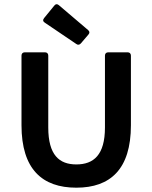

<svg xmlns="http://www.w3.org/2000/svg" viewBox="-20 -871 716 903"><path d="M190.4 -764.6 338.9 -664.1C346.7 -658.2 354.5 -660.2 360.4 -667L395.5 -708C402.3 -715.8 402.3 -722.7 394.5 -729.5L256.8 -846.7C249 -853.5 241.2 -852.5 235.4 -844.7L187.5 -786.1C180.7 -777.3 181.6 -770.5 190.4 -764.6ZM81.1 -282.2C81.1 -75.2 178.7 11.7 338.9 11.7C499 11.7 595.7 -75.2 595.7 -282.2V-609.4C595.7 -619.1 589.8 -625 580.1 -625H489.3C479.5 -625 473.6 -619.1 473.6 -609.4V-271.5C473.6 -141.6 419.9 -97.7 338.9 -97.7C258.8 -97.7 207 -141.6 207 -271.5V-609.4C207 -619.1 201.2 -625 191.4 -625H96.7C86.9 -625 81.1 -619.1 81.1 -609.4Z"/></svg>

Font: Ed Sans Neue SemiBold
Style: Regular
Weight: 600
Designer: Stephen Hutchings
Version: Version 1.004;PS 001.004;hotconv 1.0.88;makeotf.lib2.5.64775